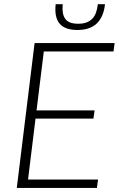

<svg xmlns="http://www.w3.org/2000/svg" viewBox="-20 -918 580 938"><path d="M62 0ZM534.5 -666.5H194L158.5 -378.5H442L436.5 -338.5H153.5L117 -41H459L453.5 0H62L149 -707.5H540ZM358.5 -771.5Q297.5 -771.5 271.2 -802.5Q245 -833.5 252 -897.5H286.5Q281.5 -852 298 -827Q314.5 -802 362 -802Q386 -802 403 -808.5Q420 -815 431.5 -827.2Q443 -839.5 449.2 -857.2Q455.5 -875 458 -897.5H493Q486 -835 452.5 -803.2Q419 -771.5 358.5 -771.5Z"/></svg>

Font: Lato Light
Style: Italic
Weight: 300
Italic angle: -7°
Designer: Lukasz Dziedzic
Foundry: tyPoland Lukasz Dziedzic
Version: Version 2.007; 2014-02-27